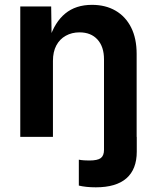

<svg xmlns="http://www.w3.org/2000/svg" viewBox="-20 -573 657 804"><path d="M310.1 204.1V95.7Q320.8 97.7 332.5 98.4Q344.2 99.1 353.5 99.1Q388.7 99.1 402.1 88.9Q415.5 78.6 415.5 54.7V0H552.7V62Q552.7 135.7 509.5 173.6Q466.3 211.4 381.3 211.4Q360.8 211.4 342.3 209.5Q323.7 207.5 310.1 204.1ZM201.7 -317.9V0H64.9V-545.9H194.3L196.3 -410.2H187Q209 -480 253.2 -516.4Q297.4 -552.7 365.2 -552.7Q421.9 -552.7 463.9 -528.3Q505.9 -503.9 529.1 -458Q552.2 -412.1 552.2 -347.2V0H415.5V-324.7Q415.5 -377.4 388.2 -407.5Q360.8 -437.5 313 -437.5Q280.8 -437.5 255.4 -423.3Q230 -409.2 215.8 -382.6Q201.7 -356 201.7 -317.9Z"/></svg>

Font: Inter
Style: 650
Weight: 650
Designer: Rasmus Andersson
Foundry: rsms
Version: Version 4.001;git-66647c0bb